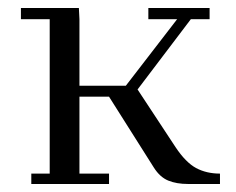

<svg xmlns="http://www.w3.org/2000/svg" viewBox="-20 -459 589 479"><path d="M32.2 -411.1V-439H176.8L178.2 -411.1V-245.1H293.9L421.9 -411.1H350.1V-439H502.9V-411.1H456.1L323.2 -235.8L418 -91.8Q443.4 -53.7 469.2 -39.8Q495.1 -25.9 528.8 -25.9V0H449.2Q420.4 0 399.7 -8.5Q378.9 -17.1 363.8 -41L252 -217.8H178.2V-25.9H252V0H58.1V-25.9H104V-411.1Z"/></svg>

Font: Dehuti Alt
Style: Book
Weight: 400
Version: Version 1.2